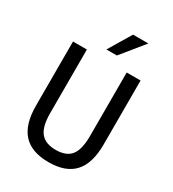

<svg xmlns="http://www.w3.org/2000/svg" viewBox="-219 -1045 1059 1174"><g transform="rotate(30 310.5 -458.0)"><path d="M311 9Q190 9 131 -55.5Q72 -120 72 -253V-705H170V-256Q170 -161 204 -119.5Q238 -78 311 -78Q385 -78 418 -119.5Q451 -161 451 -256V-705H549V-253Q549 -120 490 -55.5Q431 9 311 9ZM273 -765 369 -925H477L347 -765Z"/></g></svg>

Font: Nunito Sans 10pt Condensed SemiBold
Style: Regular
Weight: 600
Width: 3
Designer: Vernon Adams
Foundry: Vernon Adams
Version: Version 3.101;gftools[0.9.27]